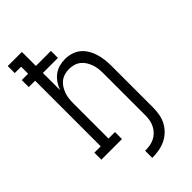

<svg xmlns="http://www.w3.org/2000/svg" viewBox="-283 -804 1066 1066"><g transform="rotate(-45 250.0 -271.0)"><path d="M228 193V137Q247 137 265.5 134Q284 131 300.5 123Q317 115 330.5 101.5Q344 88 352.5 71.5Q361 55 364.5 37Q368 19 368 0V-330Q368 -348 366 -366.5Q364 -385 358 -402Q352 -419 342.5 -434.5Q333 -450 318.5 -461.5Q304 -473 286 -478Q268 -483 250 -483Q232 -483 214 -478Q196 -473 181.5 -461.5Q167 -450 157.5 -434.5Q148 -419 142 -402Q136 -385 134 -366.5Q132 -348 132 -330V-55H183V0H21V-55H71V-570H21V-625H71V-680H21V-735H132V-625H250V-570H132V-435Q140 -457 153 -476.5Q166 -496 184.5 -510.5Q203 -525 226 -531.5Q249 -538 273 -538Q297 -538 321 -531Q345 -524 364 -508.5Q383 -493 396 -471.5Q409 -450 416 -426.5Q423 -403 426 -379Q429 -355 429 -330V0Q429 26 424 52.5Q419 79 406.5 102Q394 125 374.5 143.5Q355 162 331 173Q307 184 281 188.5Q255 193 228 193Z"/></g></svg>

Font: Iosevka Slab Light
Style: Regular
Weight: 300
Monospace: yes
Designer: Belleve Invis
Foundry: Belleve Invis
Version: Version 11.1.0; ttfautohint (v1.8.3)